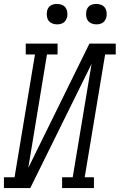

<svg xmlns="http://www.w3.org/2000/svg" viewBox="-50 -957 609 977"><path d="M-30 0V-55H24L128 -680H81V-735H243V-680H189L94 -103L405 -735H539V-680H485L381 -55H428V0H266V-55H320L416 -632L104 0ZM440 -833Q428 -833 416.5 -837.5Q405 -842 398 -851Q391 -860 389 -872.5Q387 -885 389 -898Q390 -906 394.5 -914.5Q399 -923 406.5 -928Q414 -933 423 -935Q432 -937 440 -937Q453 -937 464.5 -932.5Q476 -928 483 -919Q490 -910 492 -897.5Q494 -885 492 -872Q490 -864 485.5 -855.5Q481 -847 473.5 -842Q466 -837 457.5 -835Q449 -833 440 -833ZM240 -833Q228 -833 216.5 -837.5Q205 -842 198 -851Q191 -860 189 -872.5Q187 -885 189 -898Q190 -906 194.5 -914.5Q199 -923 206.5 -928Q214 -933 223 -935Q232 -937 240 -937Q253 -937 264.5 -932.5Q276 -928 283 -919Q290 -910 292 -897.5Q294 -885 292 -872Q290 -864 285.5 -855.5Q281 -847 273.5 -842Q266 -837 257.5 -835Q249 -833 240 -833Z"/></svg>

Font: Iosevka Slab Light Oblique
Style: Regular
Weight: 300
Italic angle: -9°
Monospace: yes
Designer: Belleve Invis
Foundry: Belleve Invis
Version: Version 11.1.1; ttfautohint (v1.8.3)